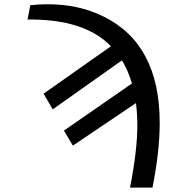

<svg xmlns="http://www.w3.org/2000/svg" viewBox="-20 -712 812 884"><path d="M682.1 151.9H578.6Q612.3 -19.5 612.3 -134.3Q612.3 -187 606 -237.3L315.4 -41.5L274.4 -110.8L587.4 -327.6Q569.3 -389.2 541.5 -434.1L222.7 -208.5L180.7 -280.8L490.7 -499Q369.6 -625 106.9 -622.1L119.6 -688Q167 -692.9 198.7 -692.4Q342.8 -692.4 455.1 -636.7Q715.3 -510.3 715.3 -146Q715.3 -15.6 682.1 151.9Z"/></svg>

Font: Accordance
Style: Bold-Italic
Weight: 700
Italic angle: -11°
Version: Version 1.2 (build January 31, 2020) Miklal Software Solutio